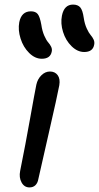

<svg xmlns="http://www.w3.org/2000/svg" viewBox="-20 -839 436 846"><path d="M351.1 -609.9Q321.3 -609.9 295.4 -635.3Q269.5 -660.6 257.8 -698.2Q246.1 -735.8 252.9 -770Q262.7 -818.8 301.8 -818.8Q322.8 -818.8 333.5 -806.6Q344.2 -794.4 349.1 -759.8Q353 -733.4 362.3 -713.4Q371.6 -693.4 379.4 -684.6Q387.2 -675.8 392.3 -665Q397.5 -654.3 395 -642.1Q389.2 -609.9 351.1 -609.9ZM164.1 -580.1Q134.3 -580.1 108.4 -605.7Q82.5 -631.3 70.6 -669.2Q58.6 -707 64.9 -741.2Q74.7 -789.1 116.2 -789.1Q136.7 -789.1 146.2 -777.1Q155.8 -765.1 162.1 -730Q166 -702.6 175 -682.1Q184.1 -661.6 192.1 -652.6Q200.2 -643.6 205.3 -633.1Q210.4 -622.6 208 -611.8Q202.1 -580.1 164.1 -580.1ZM109.9 -13.2Q86.9 -13.2 75 -35.2Q63 -57.1 68.8 -85.9Q92.8 -205.1 112.5 -316.2Q132.3 -427.2 140.1 -465.8Q145.5 -490.7 162.4 -507.3Q179.2 -523.9 200.2 -523.9Q222.2 -523.9 234.1 -507.8Q246.1 -491.7 241.2 -462.9Q233.4 -420.4 194.3 -249.8Q155.3 -79.1 148.9 -49.8Q146 -32.7 136 -22.9Q126 -13.2 109.9 -13.2Z"/></svg>

Font: Shantell Sans Bouncy
Style: Italic
Weight: 400
Italic angle: -11.31°
Designer: Stephen Nixon, Anya Danilova, Shantell Martin
Foundry: Arrow Type
Version: Version 1.006;[9816181b4]